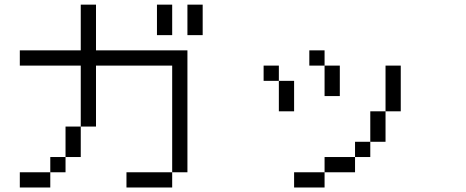

<svg xmlns="http://www.w3.org/2000/svg" viewBox="-20 -887 2040 840"><path d="M733.3 -733.3H666.7V-866.7H733.3ZM733.3 -133.3V-66.7H533.3V-133.3ZM733.3 -600H400V-333.3H333.3V-600H66.7V-666.7H333.3V-866.7H400V-666.7H800V-133.3H733.3ZM866.7 -733.3H800V-866.7H866.7ZM266.7 -133.3H200V-200H266.7ZM266.7 -333.3H333.3V-200H266.7ZM66.7 -66.7V-133.3H200V-66.7Z M1600 -266.7V-200H1533.3V-266.7ZM1600 -400H1666.7V-266.7H1600ZM1133.3 -533.3V-600H1200V-533.3ZM1733.3 -400H1666.7V-600H1733.3ZM1266.7 -66.7V-133.3H1400V-66.7ZM1266.7 -400H1200V-533.3H1266.7ZM1400 -133.3V-200H1533.3V-133.3ZM1400 -466.7V-600H1466.7V-466.7ZM1400 -666.7V-600H1333.3V-666.7Z"/></svg>

Font: Galmuri14 Regular
Style: Regular
Weight: 400
Designer: Lee Minseo (quiple)
Version: Version 2.399;hotconv 1.1.1;makeotfexe 2.6.0 DEVELOPMENT